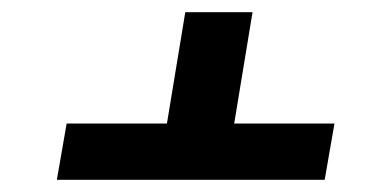

<svg xmlns="http://www.w3.org/2000/svg" viewBox="-20 -588 640 314"><path d="M511 -294H73L89 -386H253L283 -568H393L363 -386H527Z"/></svg>

Font: Iosevka Extended
Style: Bold Italic
Weight: 700
Width: 7
Italic angle: -9°
Monospace: yes
Designer: Belleve Invis
Foundry: Belleve Invis
Version: Version 32.5.0; ttfautohint (v1.8.4)